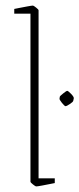

<svg xmlns="http://www.w3.org/2000/svg" viewBox="-20 -657 284 687"><path d="M109 10Q107 10 98 3Q89 -4 89 -7V-608H31V-625Q31 -625 46 -628Q61 -631 77.5 -634Q94 -637 98 -637Q100 -637 109 -630Q118 -623 118 -620V-19H176V-2Q176 -2 161 1Q146 4 130 7Q114 10 109 10ZM194 -311Q195 -314 206.5 -323Q218 -332 220 -332Q224 -332 234.5 -321Q245 -310 244 -305L242 -296Q241 -292 229.5 -284.5Q218 -277 215 -277Q211 -277 201.5 -289Q192 -301 193 -304Z"/></svg>

Font: Grenze Gotisch Thin
Style: Regular
Weight: 100
Designer: Renata Polastri
Foundry: Omnibus-Type
Version: Version 1.001